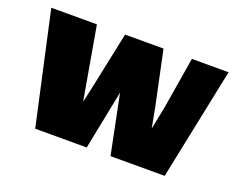

<svg xmlns="http://www.w3.org/2000/svg" viewBox="-86 -654 1005 807"><g transform="rotate(20 416.5 -250.5)"><path d="M20 -501H224.1L280.8 -175.8Q286.6 -200.2 292 -224.9Q297.4 -249.5 303 -276.4Q308.6 -303.2 314.9 -333.5Q321.3 -363.8 328.6 -398.9L350.1 -501H522L571.8 -265.6L590.3 -168L609.9 -265.6L648.9 -501H813L709.5 0H467.3L413.6 -264.6L360.8 0H130.4Z"/></g></svg>

Font: Paytone One
Style: Regular
Weight: 400
Designer: vernon adams
Foundry: vernon adams
Version: 1.000